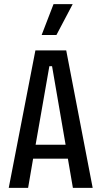

<svg xmlns="http://www.w3.org/2000/svg" viewBox="-20 -902 487 922"><path d="M22 0 150 -660H298L425 0H330L306 -140H139L115 0ZM217 -584 151 -207H295L230 -584ZM251 -734H180L237 -882H329Z"/></svg>

Font: Bricolage Grotesque 10pt Condensed
Style: Regular
Weight: 400
Width: 3
Designer: Mathieu Triay
Foundry: Atelier Triay
Version: Version 1.000; ttfautohint (v1.8.4.7-5d5b);gftools[0.9.29]